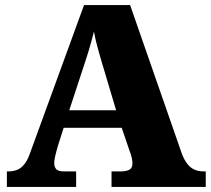

<svg xmlns="http://www.w3.org/2000/svg" viewBox="-20 -734 828 754"><path d="M7 0V-61H14Q31 -61 46 -66.5Q61 -72 74 -87Q87 -102 97 -130L310 -714H491L695 -128Q704 -105 716 -90Q728 -75 743.5 -68Q759 -61 777 -61H788V0H418V-61H458Q474 -61 487 -67Q500 -73 500 -92Q500 -102 498 -111.5Q496 -121 493.5 -129Q491 -137 489 -141L458 -232H230L207 -160Q205 -152 201.5 -140Q198 -128 195.5 -115.5Q193 -103 193 -93Q193 -78 201 -69.5Q209 -61 230 -61H279V0ZM252 -301H436L379 -492Q374 -510 368.5 -528.5Q363 -547 358 -567.5Q353 -588 349 -610Q344 -589 338 -568.5Q332 -548 326.5 -529Q321 -510 315 -493Z"/></svg>

Font: Noto Serif Tibetan Black
Style: Regular
Weight: 900
Version: Version 2.103